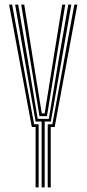

<svg xmlns="http://www.w3.org/2000/svg" viewBox="-20 -820 379 840"><path d="M162.2 0V-288.2H135.8L87.2 -564L46.2 -800H59.5L100.5 -564L145 -300H193.5L237.5 -564L278.8 -800H292L250.8 -564L202.5 -288.2H175.5V0ZM135.8 0V-264.5H119.2L19.8 -800H33L129.2 -276.2H149V0ZM188.8 0V-276.2H209L305.2 -800H318.5L219.2 -264.5H202V0ZM152.8 -311.8 111.2 -564 72.8 -800H86L123.8 -564L162.8 -323.8H175.5L214 -564L252.2 -800H265.5L226.5 -564L185.5 -311.8Z"/></svg>

Font: Big Shoulders Inline Display Thin
Style: Regular
Weight: 400
Version: Version 2.002